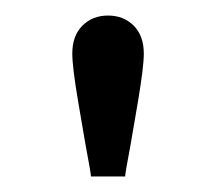

<svg xmlns="http://www.w3.org/2000/svg" viewBox="-20 -694 277 247"><path d="M90 -508Q88 -519 80.5 -563.5Q73 -608 73 -625Q73 -648 86 -661Q99 -674 119 -674Q139 -674 152 -661Q165 -648 165 -625Q165 -608 157.5 -563.5Q150 -519 148 -508Q141 -471 141 -467H97Q97 -471 90 -508Z"/></svg>

Font: Caladea
Style: Regular
Weight: 400
Designer: Carolina Giovagnoli and Andres Torresi
Foundry: Carolina Giovagnoli & Andres Torresi
Version: Version 1.001